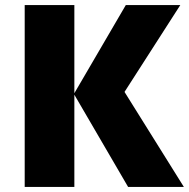

<svg xmlns="http://www.w3.org/2000/svg" viewBox="-20 -734 742 754"><path d="M702 0 469 -373 688 -714H474L272 -368V-714H77V0H272V-362L483 0Z"/></svg>

Font: Noto Sans UI Black
Style: Regular
Weight: 900
Designer: Monotype Design Team
Foundry: Monotype Imaging Inc.
Version: Version 1.901